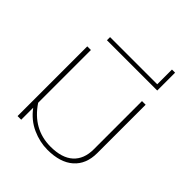

<svg xmlns="http://www.w3.org/2000/svg" viewBox="-217 -899 1042 1042"><g transform="rotate(45 304.0 -378.0)"><path d="M108 -92V0H80V-535H108V-130Q189 -9 324 -9Q411 -9 455.5 -49.5Q500 -90 500 -165V-535H528V-164Q528 -79 475 -32Q422 15 324 15Q265 15 207 -11Q149 -37 108 -92Z M132 -658H494V-771H518V-634H132Z"/></g></svg>

Font: Prompt Thin
Style: Regular
Weight: 250
Designer: Katatrad Team
Foundry: CadsonDemak
Version: Version 1.001